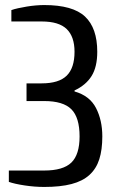

<svg xmlns="http://www.w3.org/2000/svg" viewBox="-20 -730 465 760"><path d="M155 -55Q230 -55 262.5 -86.5Q295 -118 295 -190Q295 -265 262.5 -297.5Q230 -330 155 -330H85V-400H145Q213 -400 244 -430.5Q275 -461 275 -525Q275 -585 244 -615Q213 -645 145 -645H25V-690Q36 -694 52 -697.5Q68 -701 86 -704Q104 -707 122 -708.5Q140 -710 155 -710Q268 -710 316.5 -664.5Q365 -619 365 -525Q365 -465 342.5 -429Q320 -393 275 -372V-368Q335 -351 360 -302.5Q385 -254 385 -190Q385 -137 373 -99.5Q361 -62 334 -37.5Q307 -13 263 -1.5Q219 10 155 10Q117 10 77.5 4Q38 -2 15 -10V-55Z"/></svg>

Font: Cuprum
Style: Regular
Weight: 400
Designer: Jovanny Lemonad
Foundry: Jovanny Lemonad
Version: Version 1.002